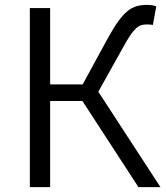

<svg xmlns="http://www.w3.org/2000/svg" viewBox="-20 -765 680 785"><path d="M102 0H185V-352H317L546 0H636L382 -390L482 -569C528 -654 547 -665 580 -665C587 -665 595 -665 605 -663L619 -739C609 -743 595 -745 582 -745C519 -745 484 -723 421 -609L318 -420H185V-732H102Z"/></svg>

Font: ChiuKong Gothic CL Normal
Style: Regular
Weight: 350
Designer: Ryoko NISHIZUKA 西塚涼子 (kana, bopomofo & ideographs); Paul D. Hunt (Latin, Greek & Cyrillic); Sandoll Communications 산돌커뮤니
Foundry: Adobe
Version: Version 1.300